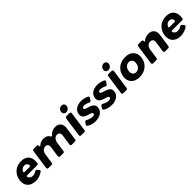

<svg xmlns="http://www.w3.org/2000/svg" viewBox="456 -2542 4306 4306"><g transform="rotate(-45 2608.5 -389.0)"><path d="M384 -545C217 -545 87 -435 63 -268C39 -104 133 6 309 6C396 6 472 -21 533 -68C549 -80 549 -99 536 -114L498 -157C489 -167 468 -168 457 -161C421 -136 381 -123 343 -123C290 -123 253 -148 237 -192C230 -212 241 -223 262 -223H581C597 -223 612 -236 614 -252C642 -432 564 -545 384 -545ZM254 -348C278 -395 319 -425 368 -425C421 -425 455 -394 458 -344C459 -324 447 -316 426 -316H275C254 -316 244 -330 254 -348Z M1470 -547C1394 -546 1331 -516 1285 -458C1277 -449 1255 -451 1250 -462C1225 -516 1172 -547 1100 -547C1035 -546 978 -524 934 -481C927 -474 912 -480 913 -489L915 -499C918 -521 902 -539 880 -539H779C762 -539 747 -525 744 -509L677 -40C674 -18 689 0 711 0H813C829 0 845 -14 847 -30L881 -267C892 -340 941 -393 1007 -395C1064 -395 1093 -356 1084 -292L1048 -40C1045 -18 1060 0 1082 0H1185C1201 0 1217 -14 1219 -30L1253 -267C1264 -340 1312 -393 1377 -395C1434 -395 1464 -356 1455 -292L1419 -40C1416 -18 1431 0 1453 0H1555C1571 0 1587 -14 1589 -30L1634 -340C1652 -466 1588 -547 1470 -547Z M1908 -785C1855 -785 1812 -747 1804 -694C1796 -640 1829 -602 1882 -602C1935 -602 1978 -640 1986 -694C1994 -747 1961 -785 1908 -785ZM1884 -30 1952 -499C1955 -521 1939 -539 1917 -539H1816C1799 -539 1784 -525 1781 -509L1714 -40C1711 -18 1726 0 1748 0H1850C1866 0 1882 -14 1884 -30Z M2291 -547C2166 -547 2063 -487 2047 -376C2019 -187 2304 -228 2292 -149C2289 -124 2262 -112 2228 -112C2179 -112 2125 -128 2077 -158C2062 -167 2037 -164 2028 -150L1992 -95C1982 -79 1983 -62 1999 -51C2055 -13 2128 7 2207 7C2337 7 2443 -54 2459 -165C2487 -353 2198 -317 2208 -391C2212 -416 2236 -428 2267 -428C2305 -428 2352 -414 2402 -389C2417 -381 2438 -387 2447 -401L2484 -456C2496 -474 2490 -495 2471 -505C2417 -532 2355 -547 2291 -547Z M2804 -547C2679 -547 2576 -487 2560 -376C2532 -187 2817 -228 2805 -149C2802 -124 2775 -112 2741 -112C2692 -112 2638 -128 2590 -158C2575 -167 2550 -164 2541 -150L2505 -95C2495 -79 2496 -62 2512 -51C2568 -13 2641 7 2720 7C2850 7 2956 -54 2972 -165C3000 -353 2711 -317 2721 -391C2725 -416 2749 -428 2780 -428C2818 -428 2865 -414 2915 -389C2930 -381 2951 -387 2960 -401L2997 -456C3009 -474 3003 -495 2984 -505C2930 -532 2868 -547 2804 -547Z M3245 -785C3192 -785 3149 -747 3141 -694C3133 -640 3166 -602 3219 -602C3272 -602 3315 -640 3323 -694C3331 -747 3298 -785 3245 -785ZM3221 -30 3289 -499C3292 -521 3276 -539 3254 -539H3153C3136 -539 3121 -525 3118 -509L3051 -40C3048 -18 3063 0 3085 0H3187C3203 0 3219 -14 3221 -30Z M3685 -545C3508 -545 3374 -436 3350 -270C3326 -104 3428 6 3605 6C3781 6 3915 -104 3939 -270C3963 -436 3861 -545 3685 -545ZM3665 -408C3736 -408 3777 -351 3765 -268C3753 -184 3695 -128 3624 -128C3552 -128 3512 -184 3524 -268C3536 -351 3593 -408 3665 -408Z M4425 -547C4359 -546 4302 -524 4257 -481C4250 -474 4235 -480 4237 -490L4238 -499C4241 -521 4225 -539 4203 -539H4101C4084 -539 4069 -525 4066 -509L3999 -40C3996 -18 4011 0 4033 0H4136C4152 0 4168 -14 4170 -30C4183 -117 4196 -203 4208 -290C4226 -351 4271 -394 4333 -394C4391 -394 4422 -355 4413 -292L4377 -40C4374 -18 4389 0 4411 0H4513C4529 0 4545 -14 4547 -30L4592 -340C4610 -466 4544 -547 4425 -547Z M4981 -545C4814 -545 4684 -435 4660 -268C4636 -104 4730 6 4906 6C4993 6 5069 -21 5130 -68C5146 -80 5146 -99 5133 -114L5095 -157C5086 -167 5065 -168 5054 -161C5018 -136 4978 -123 4940 -123C4887 -123 4850 -148 4834 -192C4827 -212 4838 -223 4859 -223H5178C5194 -223 5209 -236 5211 -252C5239 -432 5161 -545 4981 -545ZM4851 -348C4875 -395 4916 -425 4965 -425C5018 -425 5052 -394 5055 -344C5056 -324 5044 -316 5023 -316H4872C4851 -316 4841 -330 4851 -348Z"/></g></svg>

Font: Trueno
Style: RoundBdIt
Weight: 700
Designer: Julieta Ulanovsky, Jasper
Foundry: Julieta Ulanovsky, Cannot Into Space Fonts
Version: Version 3.001